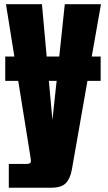

<svg xmlns="http://www.w3.org/2000/svg" viewBox="-20 -752 501 894"><path d="M21 122.1V11.2H105Q124 11.2 124 -2Q124 -8.8 122.6 -16.1L64.9 -375.5H4.4V-488.8H46.9L7.8 -732.4H175.3L197.3 -488.8H255.9L281.7 -732.4H450.2L407.2 -488.8H448.7V-375.5H387.2L314.5 38.1Q307.1 79.6 286.4 100.8Q265.6 122.1 218.3 122.1ZM207.5 -375.5 224.1 -193.4 243.7 -375.5Z"/></svg>

Font: Anton SC
Style: Regular
Weight: 400
Designer: Vernon Adams
Foundry: Vernon Adams
Version: Version 2.116; ttfautohint (v1.8.4.7-5d5b)